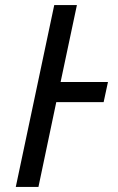

<svg xmlns="http://www.w3.org/2000/svg" viewBox="-20 -734 465 754"><path d="M131 0 201 -333H387L404 -412H218L282 -714H193L42 0Z"/></svg>

Font: BC Sans
Style: Italic
Weight: 400
Italic angle: -12°
Designer: Monotype Design Team
Designer: Province of B.C.
Foundry: Monotype Imaging Inc.
Version: Version 2.000;GOOG;noto-source:20170915:90ef993387c0